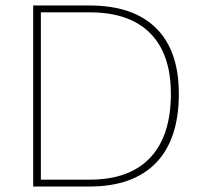

<svg xmlns="http://www.w3.org/2000/svg" viewBox="-20 -680 730 700"><path d="M306 -660Q465 -660 548.5 -578Q632 -496 632 -338Q632 -172 548.5 -86Q465 0 306 0H101V-660ZM307 -25Q452 -25 527.5 -105Q603 -185 603 -338Q603 -483 527.5 -559Q452 -635 307 -635H129V-25Z"/></svg>

Font: Work Sans ExtraLight
Style: Regular
Weight: 200
Designer: Wei Huang
Foundry: Wei Huang
Version: Version 2.010; ttfautohint (v1.8.3)